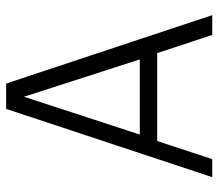

<svg xmlns="http://www.w3.org/2000/svg" viewBox="-64 -664 727 640"><g transform="rotate(-90 300.0 -343.5)"><path d="M443.5 -183.5H150.5L90 0H30L257.5 -687H342L570 0H504ZM172 -241.5H422.5L298 -627.5Z"/></g></svg>

Font: Fira Code Light Light
Style: Regular
Weight: 300
Monospace: yes
Version: Version 5.002